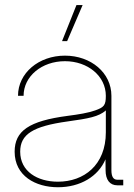

<svg xmlns="http://www.w3.org/2000/svg" viewBox="-20 -748 542 775"><path d="M213.9 7.8C303.7 7.8 376.5 -35.6 405.8 -105L406.2 -61C406.2 -22 423.3 0 453.6 0H477.5V-22.5H453.6C437.5 -22.5 429.7 -35.2 429.7 -61V-361.3C429.7 -454.1 347.2 -523.4 242.2 -523.4C136.2 -523.4 52.7 -453.1 52.7 -361.3H75.2C75.2 -440.4 148.9 -501 242.2 -501C334.5 -501 407.2 -440.9 407.2 -361.3C407.2 -322.3 399.4 -314.9 363.8 -302.2C336.4 -292.5 298.3 -286.1 252.9 -280.3C97.2 -259.8 39.1 -219.7 39.1 -135.7C39.1 -37.6 124 7.8 213.9 7.8ZM213.9 -14.6C130.9 -14.6 61.5 -56.2 61.5 -135.7C61.5 -206.1 112.8 -238.3 252.9 -257.8C337.4 -269.5 378.4 -276.9 407.2 -302.2V-213.9C407.2 -81.5 318.8 -14.6 213.9 -14.6ZM230.5 -582H251L313.5 -727.5H288.6Z"/></svg>

Font: Raveo Display Display Thin
Style: Regular
Weight: 100
Designer: Jakub Foglar, Rasmus Andersson (Inter)
Foundry: Jakubfoglar.com
Version: Version 1.100;Glyphs 3.2.3 (3260)